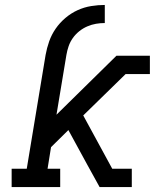

<svg xmlns="http://www.w3.org/2000/svg" viewBox="-20 -755 640 775"><path d="M27 0V-74H88L164 -533Q169 -561 178.5 -588Q188 -615 204.5 -639Q221 -663 244 -682.5Q267 -702 293.5 -714Q320 -726 348 -730.5Q376 -735 403 -735V-662Q385 -662 367.5 -659Q350 -656 332.5 -648.5Q315 -641 300 -629Q285 -617 274 -601.5Q263 -586 257 -568.5Q251 -551 248 -533L208 -292L450 -530H585V-456H487L316 -289L433 -74H512V0H382L334 -87L256 -230L186 -161L172 -74H223V0Z"/></svg>

Font: Iosevka Slab Extended Oblique
Style: Regular
Weight: 400
Width: 7
Italic angle: -9°
Monospace: yes
Designer: Belleve Invis
Foundry: Belleve Invis
Version: Version 11.1.0; ttfautohint (v1.8.3)